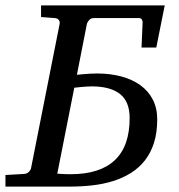

<svg xmlns="http://www.w3.org/2000/svg" viewBox="-48 -691 663 711"><path d="M432.1 -253.9Q432.1 -314.9 396.2 -343Q360.4 -371.1 292 -371.1Q283.7 -371.1 272.7 -370.4Q261.7 -369.6 251.5 -368.7Q239.3 -367.2 227.1 -366.2L164.1 -47.9Q171.4 -47.4 179.7 -46.9Q186.5 -46.4 195.3 -46.1Q204.1 -45.9 213.9 -45.9Q321.8 -45.9 377 -97.7Q432.1 -149.4 432.1 -253.9ZM530.8 -515.1H476.1L480 -605Q481 -611.8 477.8 -617.9Q474.6 -624 466.8 -624H298.8Q288.6 -624 282 -616.5Q275.4 -608.9 273.9 -603L236.8 -414.1Q250 -415 263.2 -416.5Q274.4 -417.5 287.1 -418.2Q299.8 -418.9 311 -418.9Q359.9 -418.9 400.9 -408Q441.9 -397 471.7 -375.5Q501.5 -354 517.8 -322.3Q534.2 -290.5 534.2 -249Q534.2 -199.7 522.2 -162.1Q510.3 -124.5 488.5 -96.9Q466.8 -69.3 436.8 -50.5Q406.7 -31.7 370.8 -20.5Q335 -9.3 294.2 -4.6Q253.4 0 210.9 0H-27.8V-43L42 -46.9Q52.7 -47.9 59.3 -54.9Q65.9 -62 66.9 -67.9L172.9 -603Q174.3 -611.3 169.7 -617.2Q165 -623 155.8 -624L104 -627.9V-670.9H562Z"/></svg>

Font: Charis SIL CyrE
Style: Italic
Weight: 400
Italic angle: -11°
Foundry: SIL International
Version: Version 5.000